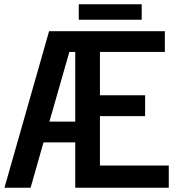

<svg xmlns="http://www.w3.org/2000/svg" viewBox="-20 -887 890 907"><path d="M352.1 -793.9V-866.7H649.4V-793.9ZM335.4 -312.5V-641.6H307.6L213.4 -312.5ZM335.4 -214.4H185.5L124.5 0H1L211.9 -739.7H758.8V-641.6H452.1V-437H665.5V-338.4H452.1V-105H777.3V0H335.4Z"/></svg>

Font: News Cycle
Style: Bold
Weight: 700
Version: Version 0.5.1